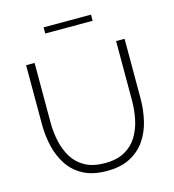

<svg xmlns="http://www.w3.org/2000/svg" viewBox="-128 -1003 1012 1115"><g transform="rotate(-15 378.0 -445.5)"><path d="M379 5Q294 5 237 -25Q180 -55 146 -106.5Q112 -158 97 -222Q82 -286 82 -353V-710H133V-353Q133 -294 145 -238.5Q157 -183 184.5 -138.5Q212 -94 259.5 -68Q307 -42 378 -42Q450 -42 497.5 -68.5Q545 -95 572.5 -140Q600 -185 611.5 -240.5Q623 -296 623 -353V-710H674V-353Q674 -282 658.5 -217.5Q643 -153 608 -103Q573 -53 516.5 -24Q460 5 379 5ZM237 -859V-896H522V-859Z"/></g></svg>

Font: Raleway Light
Style: Regular
Weight: 300
Designer: Matt McInerney, Pablo Impallari, Rodrigo Fuenzalida
Foundry: Matt McInerney, Pablo Impallari, Rodrigo Fuenzalida
Version: Version 4.026